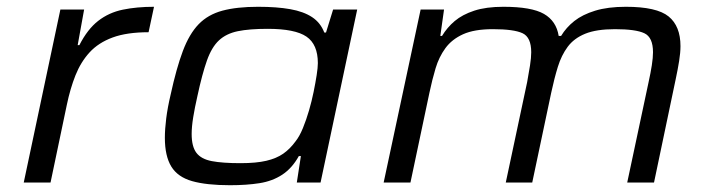

<svg xmlns="http://www.w3.org/2000/svg" viewBox="-20 -538 2107 566"><path d="M50 0 158 -510H228L209 -405H214Q238 -452 269.5 -476.5Q301 -501 342 -509.5Q383 -518 434 -518L418 -443Q354 -443 312 -427.5Q270 -412 244 -383.5Q218 -355 202.5 -316Q187 -277 177 -229L129 0Z M658 8Q589 8 546.5 -4Q504 -16 485 -47Q466 -78 466 -132Q466 -157 470 -189Q474 -221 483 -259Q500 -337 519 -387.5Q538 -438 565.5 -466.5Q593 -495 635.5 -506.5Q678 -518 741 -518Q796 -518 835.5 -511Q875 -504 900 -487.5Q925 -471 936 -442H941L962 -510H1033L925 0H855L867 -78H861Q841 -42 812 -23Q783 -4 745 2Q707 8 658 8ZM689 -57Q735 -57 765 -64Q795 -71 815 -85Q835 -99 851 -121Q863 -136 873 -160.5Q883 -185 891 -212.5Q899 -240 904.5 -267Q910 -294 913.5 -316.5Q917 -339 917 -352Q917 -407 883.5 -430Q850 -453 769 -453Q715 -453 681 -446Q647 -439 625.5 -419Q604 -399 590 -359.5Q576 -320 562 -255Q554 -220 549.5 -192Q545 -164 545 -143Q545 -106 559 -87.5Q573 -69 604.5 -63Q636 -57 689 -57Z M1111 0 1220 -510H1289L1278 -432H1283Q1298 -457 1320.5 -476Q1343 -495 1378 -506.5Q1413 -518 1464 -518Q1547 -518 1583.5 -497Q1620 -476 1627 -432H1634Q1649 -457 1673 -476Q1697 -495 1734.5 -506.5Q1772 -518 1825 -518Q1916 -518 1951 -489.5Q1986 -461 1986 -402Q1986 -383 1982 -358Q1978 -333 1972 -305L1908 0H1829L1892 -296Q1898 -323 1901.5 -345.5Q1905 -368 1905 -384Q1905 -428 1879.5 -440Q1854 -452 1793 -452Q1738 -452 1705 -438.5Q1672 -425 1653.5 -400Q1635 -375 1624.5 -341Q1614 -307 1605 -265L1549 0H1471L1534 -296Q1539 -323 1542.5 -345.5Q1546 -368 1546 -384Q1546 -428 1520.5 -440Q1495 -452 1433 -452Q1378 -452 1345 -437Q1312 -422 1293 -396Q1274 -370 1264 -336.5Q1254 -303 1246 -265L1190 0Z"/></svg>

Font: Saira Expanded
Style: Italic
Weight: 400
Width: 7
Italic angle: -12°
Designer: Hector Gatti with collaboration of the Omnibus-Type team
Foundry: Omnibus-Type
Version: Version 1.101